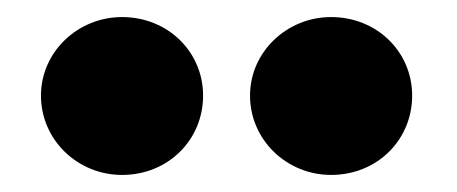

<svg xmlns="http://www.w3.org/2000/svg" viewBox="-20 -838 535 225"><path d="M123 -818C71 -818 28 -777 28 -726C28 -674 71 -633 123 -633C177 -633 218 -674 218 -726C218 -777 177 -818 123 -818ZM368 -818C316 -818 273 -777 273 -726C273 -674 316 -633 368 -633C422 -633 463 -674 463 -726C463 -777 422 -818 368 -818Z"/></svg>

Font: Fira Sans Heavy
Style: Regular
Weight: 900
Designer: bBox Type GmbH & Carrois Corporate GbR & Edenspiekermann AG
Foundry: bBox Type GmbH & Carrois Corporate GbR & Edenspiekermann AG
Version: Version 4.300;PS 004.300;hotconv 1.0.88;makeotf.lib2.5.64775